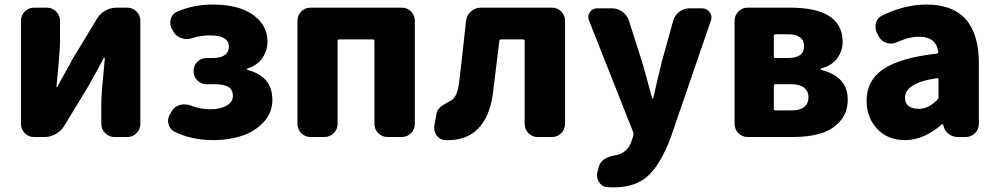

<svg xmlns="http://www.w3.org/2000/svg" viewBox="-20 -603 4393 845"><path d="M129.9 0Q105.5 0 88.9 -17.1Q72.3 -34.2 72.3 -57.6V-511.7Q72.3 -535.2 88.9 -552.2Q105.5 -569.3 129.9 -569.3H186.5Q210 -569.3 227.1 -552.2Q244.1 -535.2 244.1 -511.7V-420.9Q244.1 -377 228.5 -221.7Q227.5 -219.7 230 -219.7Q232.4 -219.7 233.4 -221.7Q240.2 -236.3 264.2 -278.8Q288.1 -321.3 296.9 -338.9L406.2 -519.5Q419.9 -543 443.4 -556.2Q466.8 -569.3 493.2 -569.3H540Q564.5 -569.3 581.1 -552.2Q597.7 -535.2 597.7 -511.7V-57.6Q597.7 -34.2 581.1 -17.1Q564.5 0 540 0H483.4Q460 0 442.9 -17.1Q425.8 -34.2 425.8 -57.6V-148.4Q425.8 -189.5 441.4 -346.7Q442.4 -348.6 440.4 -348.6Q438.5 -348.6 436.5 -347.7Q427.7 -331.1 404.8 -288.6Q381.8 -246.1 373 -230.5L262.7 -48.8Q249 -26.4 225.6 -13.2Q202.1 0 175.8 0Z M920.9 13.7Q822.3 13.7 748 -23.4Q726.6 -34.2 721.7 -57.6Q719.7 -64.5 719.7 -71.3Q719.7 -87.9 729.5 -102.5L737.3 -116.2Q750 -135.7 773.4 -141.6Q783.2 -143.6 792 -143.6Q805.7 -143.6 819.3 -138.7Q862.3 -122.1 903.3 -122.1Q948.2 -122.1 976.6 -137.7Q1004.9 -153.3 1004.9 -180.7Q1004.9 -208 985.4 -220.2Q965.8 -232.4 923.8 -232.4H889.6Q865.2 -232.4 848.6 -249Q832 -265.6 832 -290Q832 -314.5 848.6 -331.1Q865.2 -347.7 889.6 -347.7H915Q987.3 -347.7 987.3 -399.4Q987.3 -421.9 966.8 -434.6Q946.3 -447.3 907.2 -447.3Q862.3 -447.3 826.2 -435.5Q814.5 -430.7 801.8 -430.7Q791 -430.7 780.3 -434.6Q756.8 -441.4 745.1 -460.9L737.3 -474.6Q729.5 -488.3 729.5 -503.9Q729.5 -511.7 731.4 -519.5Q738.3 -543 759.8 -551.8Q831.1 -583 918.9 -583Q983.4 -583 1035.6 -566.4Q1087.9 -549.8 1122.6 -511.7Q1157.2 -473.6 1157.2 -418.9Q1157.2 -381.8 1135.3 -348.6Q1113.3 -315.4 1069.3 -301.8Q1067.4 -300.8 1067.4 -298.3Q1067.4 -295.9 1069.3 -294.9Q1178.7 -267.6 1178.7 -163.1Q1178.7 -107.4 1140.6 -65.9Q1102.5 -24.4 1044.9 -5.4Q987.3 13.7 920.9 13.7Z M1346.7 0Q1322.3 0 1305.7 -17.1Q1289.1 -34.2 1289.1 -57.6V-511.7Q1289.1 -535.2 1305.7 -552.2Q1322.3 -569.3 1346.7 -569.3H1748Q1772.5 -569.3 1789.1 -552.2Q1805.7 -535.2 1805.7 -511.7V-57.6Q1805.7 -34.2 1789.1 -17.1Q1772.5 0 1748 0H1685.5Q1661.1 0 1644.5 -17.1Q1627.9 -34.2 1627.9 -57.6V-422.9Q1627.9 -429.7 1620.1 -429.7H1472.7Q1465.8 -429.7 1465.8 -422.9V-57.6Q1465.8 -34.2 1448.7 -17.1Q1431.6 0 1408.2 0Z M1952.1 13.7Q1944.3 13.7 1937.5 13.7Q1914.1 11.7 1900.4 -8.8Q1890.6 -24.4 1890.6 -43Q1890.6 -48.8 1892.6 -55.7L1901.4 -104.5Q1903.3 -115.2 1911.1 -124.5Q1918.9 -133.8 1924.3 -137.2Q1929.7 -140.6 1945.8 -149.9Q1961.9 -159.2 1964.8 -160.2Q1992.2 -175.8 2000 -235.4Q2004.9 -270.5 2031.2 -511.7Q2034.2 -536.1 2052.7 -552.7Q2071.3 -569.3 2095.7 -569.3H2409.2Q2433.6 -569.3 2450.2 -552.2Q2466.8 -535.2 2466.8 -511.7V-57.6Q2466.8 -34.2 2450.2 -17.1Q2433.6 0 2409.2 0H2346.7Q2322.3 0 2305.7 -17.1Q2289.1 -34.2 2289.1 -57.6V-422.9Q2289.1 -429.7 2281.2 -429.7H2186.5Q2178.7 -429.7 2177.7 -422.9Q2153.3 -220.7 2148.4 -184.6Q2133.8 -87.9 2084.5 -37.1Q2035.2 13.7 1952.1 13.7Z M2679.7 221.7Q2665 221.7 2652.3 220.7Q2628.9 218.8 2616.2 198.2Q2607.4 184.6 2607.4 168.9Q2607.4 161.1 2609.4 154.3L2615.2 131.8Q2620.1 110.4 2639.6 97.7Q2659.2 85 2684.6 81.1Q2742.2 73.2 2760.7 14.6L2767.6 -7.8Q2769.5 -14.6 2766.6 -21.5L2572.3 -512.7Q2569.3 -520.5 2569.3 -528.3Q2569.3 -539.1 2576.2 -549.8Q2587.9 -566.4 2608.4 -566.4H2672.9Q2698.2 -566.4 2719.2 -551.3Q2740.2 -536.1 2748 -511.7L2805.7 -331.1Q2811.5 -313.5 2849.6 -171.9Q2850.6 -169.9 2853 -169.9Q2855.5 -169.9 2855.5 -171.9Q2865.2 -218.8 2892.6 -331.1L2942.4 -510.7Q2949.2 -536.1 2969.7 -551.3Q2990.2 -566.4 3015.6 -566.4H3069.3Q3090.8 -566.4 3102.5 -549.8Q3111.3 -538.1 3111.3 -526.4Q3111.3 -519.5 3108.4 -511.7L2931.6 2.9Q2887.7 119.1 2832.5 170.4Q2777.3 221.7 2679.7 221.7Z M3270.5 0Q3246.1 0 3229.5 -17.1Q3212.9 -34.2 3212.9 -57.6V-511.7Q3212.9 -535.2 3229.5 -552.2Q3246.1 -569.3 3270.5 -569.3H3457Q3688.5 -569.3 3688.5 -418Q3688.5 -379.9 3665.5 -347.7Q3642.6 -315.4 3594.7 -301.8Q3592.8 -300.8 3592.8 -298.3Q3592.8 -295.9 3594.7 -294.9Q3710.9 -266.6 3710.9 -164.1Q3710.9 -107.4 3677.2 -69.3Q3643.6 -31.2 3591.3 -15.6Q3539.1 0 3471.7 0ZM3385.7 -355.5Q3385.7 -347.7 3392.6 -347.7H3447.3Q3518.6 -347.7 3518.6 -399.4Q3518.6 -452.1 3447.3 -452.1H3392.6Q3385.7 -452.1 3385.7 -444.3ZM3385.7 -124Q3385.7 -117.2 3392.6 -117.2H3462.9Q3538.1 -117.2 3538.1 -175.8Q3538.1 -201.2 3519 -216.8Q3500 -232.4 3461.9 -232.4H3392.6Q3385.7 -232.4 3385.7 -224.6Z M3962.9 13.7Q3886.7 13.7 3840.3 -36.1Q3793.9 -85.9 3793.9 -159.2Q3793.9 -249 3867.7 -298.8Q3941.4 -348.6 4102.5 -367.2Q4110.4 -368.2 4109.4 -375Q4099.6 -441.4 4024.4 -441.4Q3980.5 -441.4 3926.8 -417Q3914.1 -411.1 3900.4 -411.1Q3891.6 -411.1 3881.8 -414.1Q3859.4 -420.9 3847.7 -442.4L3839.8 -457Q3833 -470.7 3833 -484.4Q3833 -493.2 3835 -502Q3841.8 -525.4 3863.3 -535.2Q3961.9 -583 4057.6 -583Q4288.1 -583 4288.1 -323.2V-57.6Q4288.1 -34.2 4271 -17.1Q4253.9 0 4230.5 0H4195.3Q4171.9 0 4154.3 -14.2Q4136.7 -28.3 4131.8 -50.8L4130.9 -54.7Q4129.9 -56.6 4127.9 -56.6Q4126 -56.6 4125 -55.7Q4045.9 13.7 3962.9 13.7ZM4024.4 -124Q4066.4 -124 4105.5 -164.1Q4110.4 -168.9 4110.4 -176.8V-252.9Q4110.4 -258.8 4104.5 -258.8Q4103.5 -258.8 4102.5 -258.8Q3962.9 -238.3 3962.9 -172.9Q3962.9 -148.4 3979 -136.2Q3995.1 -124 4024.4 -124Z"/></svg>

Font: Gen Jyuu Gothic Heavy
Style: Bold
Weight: 900
Designer: [Source Han Sans]
Ryoko NISHIZUKA  (kana & ideographs); Paul D. Hunt (Latin, Greek & Cyrillic); Wenlong ZHANG  (bopomofo
Version: Version 1.002.20150607